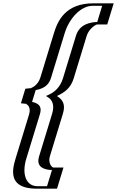

<svg xmlns="http://www.w3.org/2000/svg" viewBox="-20 -880 707 1160"><path d="M130.3 -253 159.1 -347C202.1 -347 234.9 -366 249 -412L330.6 -679C356 -762 416.9 -860 544.9 -860H641.9L602.8 -732H562.8C527.8 -732 491.2 -704 479 -664L400.4 -407C383 -350 346.2 -318 306.7 -300C335.2 -282 352.1 -249 335 -193L256.4 64C244.2 104 263.6 132 298.6 132H338.6L299.5 260H202.5C74.5 260 73.5 162 98.8 79L180.5 -188C194.5 -234 173.3 -253 130.3 -253ZM149.7 -267.2 169.7 -332.8C213.9 -337.7 249.4 -364.2 264 -412L345.6 -679C370.1 -759.3 424 -845 540.3 -845H622.3L592.4 -747H567.4C523.6 -747 478.5 -711.4 464 -664L385.4 -407C369.7 -355.5 338.6 -329.1 303.8 -313.3L274.7 -300L295.6 -286.7C320.7 -270.9 335.4 -243.5 320 -193L241.4 64C227 111.4 250.2 147 294.1 147H319.1L289.1 245H207.1C90.7 245 89.3 159.3 113.8 79L195.5 -188C210.3 -236.4 189.6 -262.5 149.7 -267.2ZM149.7 -267.2C189.6 -262.5 210.3 -236.4 195.5 -188L113.8 79C89.3 159.3 90.7 245 207.1 245H289.1L319.1 147H294.1C250.2 147 227 111.4 241.4 64L320 -193C335.4 -243.5 320.7 -270.9 295.6 -286.7L274.7 -300L303.8 -313.3C338.6 -329.1 369.7 -355.5 385.4 -407L464 -664C478.5 -711.4 523.6 -747 567.4 -747H592.4L622.3 -845H540.3C424 -845 370.1 -759.3 345.6 -679L264 -412C249.4 -364.2 213.9 -337.7 169.7 -332.8ZM143.4 -252.3C177.2 -248.3 193 -228.9 180.5 -188L98.8 79C73.5 161.9 74.7 260 202.5 260H299.5L338.6 132H298.6C263.7 132 244.2 104 256.4 64L335 -193C352.1 -249 335 -281.8 306.7 -300C347.5 -318.8 383.2 -350.5 400.4 -407L479 -664C491.2 -704 527.9 -732 562.8 -732H602.8L641.9 -860H544.9C417.1 -860 355.9 -761.9 330.6 -679L249 -412C236.6 -371.5 210 -351.8 172.6 -347.7L158.8 -346.1L130.6 -253.9ZM173.8 -264.4 195.6 -335.6C256.2 -346.8 277.5 -374.6 289 -412L370.6 -679C398.1 -768.8 467.7 -845 540.3 -845H597.3L567.4 -747C557 -747 546.5 -746 537.4 -744.4C474.6 -733.5 449.8 -699.3 439 -664L360.4 -407C343.5 -351.6 307.8 -322.8 276.7 -308.7L257.7 -300L271.4 -291.3C293.7 -277.3 311.6 -247.4 295 -193L216.4 64C205.7 99.2 209.7 133 264.7 144.2C273.1 145.9 283.2 147 294.1 147L264.1 245H207.1C134.5 245 111.4 168.8 138.8 79L220.5 -188C232 -225.7 226.6 -253.4 173.8 -264.4ZM323.7 -300C370.9 -321.5 407.4 -348.2 425.4 -407L504 -664C515.6 -701.8 551.4 -728 565.3 -732H627.8L666.9 -860H544.9C373.6 -860 328 -752.4 305.6 -679L224 -412C209.1 -363.3 170.9 -348 162.4 -347.1L133.1 -343.9L106.3 -256.1L133.6 -252.9C140.4 -252.1 170.5 -237.1 155.5 -188L73.8 79C51.4 152.4 31.2 260 202.5 260H324.5L363.6 132H301.2C289.2 127.8 270 101.5 281.4 64L360 -193C377.7 -250.9 357.8 -278.4 323.7 -300Z"/></svg>

Font: Hussar Outliner
Style: Obl
Weight: 700
Foundry: Cannot Into Space Fonts
Version: Version 0.92